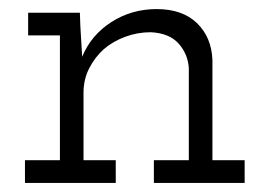

<svg xmlns="http://www.w3.org/2000/svg" viewBox="-20 -403 594 423"><path d="M235 0V-50H164V-199Q164 -228 176.5 -252.5Q189 -277 209 -295Q229 -312 256 -322Q283 -332 312 -332Q353 -330 373.5 -307Q394 -284 396 -253V-50H319V0H519V-50H448V-271Q446 -321 414 -352Q382 -383 325 -383Q270 -383 225.5 -354.5Q181 -326 161 -278Q160 -297 159 -312Q158 -327 157 -346L156 -375H42V-325H112V-50H35V0Z"/></svg>

Font: Josefin Slab Medium
Style: Regular
Weight: 500
Designer: Santiago Orozco
Foundry: Typemade
Version: Version 2.000